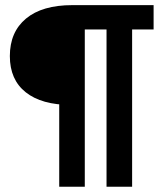

<svg xmlns="http://www.w3.org/2000/svg" viewBox="-20 -713 626 733"><path d="M250 -312.5Q139.2 -312.5 78.4 -360.6Q17.6 -408.7 17.6 -499Q17.6 -590.8 79.3 -642.1Q141.1 -693.4 255.9 -693.4ZM206.1 0V-627.9H303.7V0ZM386.7 0V-693.4H484.4V0ZM246.1 -600.6 255.9 -693.4H566.4V-600.6Z"/></svg>

Font: Cascadia Mono
Style: Regular
Weight: 400
Monospace: yes
Designer: Aaron Bell
Foundry: Saja Typeworks
Version: Version 2404.023